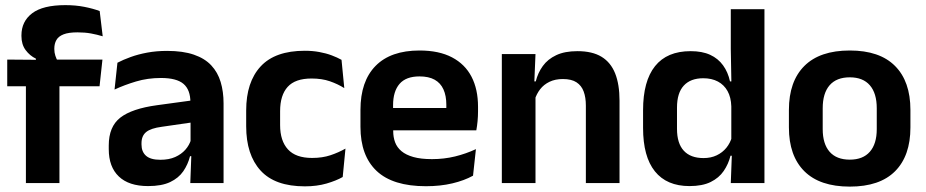

<svg xmlns="http://www.w3.org/2000/svg" viewBox="-20 -696 3519 730"><path d="M228.5 -676.5Q267.5 -676.5 300.5 -670Q333.5 -663.5 359 -654L370.5 -558Q349 -564.5 325.8 -568.8Q302.5 -573 274.5 -573Q241 -573 221.8 -565.5Q202.5 -558 194.5 -544Q186.5 -530 186.5 -511V-509.5Q186.5 -496 190.5 -484Q194.5 -472 200 -462.5L116.5 -459.5V-473Q93.5 -484 77.5 -505.5Q61.5 -527 61.5 -559V-561.5Q61.5 -614.5 102.2 -645.5Q143 -676.5 228.5 -676.5ZM78.5 0V-433H206V0ZM7.5 -368V-469.5L131.5 -468.5L181.5 -469.5H369.5L358.5 -368Z M703.5 0 708 -120 704.5 -131V-284.5L704 -306.5Q704 -354.5 677.8 -377Q651.5 -399.5 592 -399.5Q541.5 -399.5 497.2 -386.2Q453 -373 415.5 -355.5L426.5 -457.5Q448.5 -469 476.8 -479.2Q505 -489.5 540 -496Q575 -502.5 615.5 -502.5Q675.5 -502.5 717 -488.2Q758.5 -474 783.2 -447.5Q808 -421 819 -384.2Q830 -347.5 830 -303V0ZM543 11.5Q470 11.5 431.8 -25Q393.5 -61.5 393.5 -129V-143Q393.5 -214.5 437.5 -248.8Q481.5 -283 577 -296L716 -315L723.5 -232.5L595.5 -214Q553.5 -208.5 535.8 -194Q518 -179.5 518 -151.5V-146.5Q518 -119 535.2 -103.8Q552.5 -88.5 589.5 -88.5Q622.5 -88.5 646 -99Q669.5 -109.5 684.8 -126.8Q700 -144 706.5 -165.5L724.5 -102H702.5Q694.5 -70.5 676.8 -44.8Q659 -19 627 -3.8Q595 11.5 543 11.5Z M1139 12.5Q1025.5 12.5 970.8 -47.5Q916 -107.5 916 -216V-276Q916 -384 971 -443.5Q1026 -503 1139 -503Q1168.5 -503 1194.2 -498.2Q1220 -493.5 1241.2 -485.5Q1262.5 -477.5 1278.5 -468.5L1289 -361Q1264.5 -376.5 1234.2 -387Q1204 -397.5 1164.5 -397.5Q1102.5 -397.5 1073.8 -365.8Q1045 -334 1045 -273.5V-220.5Q1045 -160.5 1074.8 -128Q1104.5 -95.5 1166.5 -95.5Q1206 -95.5 1236.5 -105.8Q1267 -116 1293.5 -131L1283 -23Q1258.5 -9 1221.5 1.8Q1184.5 12.5 1139 12.5Z M1599.5 12Q1473.5 12 1412 -46Q1350.5 -104 1350.5 -214V-278Q1350.5 -387 1408 -445.5Q1465.5 -504 1575 -504Q1649 -504 1698.5 -478Q1748 -452 1772.8 -404.2Q1797.5 -356.5 1797.5 -290V-272.5Q1797.5 -254.5 1795.8 -235.8Q1794 -217 1791 -200.5H1675Q1676.5 -228 1676.8 -252.8Q1677 -277.5 1677 -297.5Q1677 -332 1666 -356.2Q1655 -380.5 1632.5 -393Q1610 -405.5 1575 -405.5Q1523.5 -405.5 1499 -377Q1474.5 -348.5 1474.5 -296V-250.5L1475 -236V-197.5Q1475 -174.5 1482.2 -155Q1489.5 -135.5 1506.5 -121.2Q1523.5 -107 1551.8 -99Q1580 -91 1622.5 -91Q1668.5 -91 1710.2 -101.2Q1752 -111.5 1789.5 -129L1778.5 -28Q1745 -9.5 1699.8 1.2Q1654.5 12 1599.5 12ZM1418.5 -200.5V-285.5H1765V-200.5Z M2207.5 0V-294.5Q2207.5 -325.5 2199.2 -348Q2191 -370.5 2172 -383Q2153 -395.5 2120 -395.5Q2091 -395.5 2069.2 -385Q2047.5 -374.5 2033.8 -356.8Q2020 -339 2013 -316.5L1993 -386.5H2017Q2025 -419 2043.8 -445Q2062.5 -471 2094.8 -486.2Q2127 -501.5 2175.5 -501.5Q2232 -501.5 2267 -480.2Q2302 -459 2318.8 -417Q2335.5 -375 2335.5 -313V0ZM1888 0V-490.5H2016L2011 -371L2016 -360.5V0Z M2601.5 11.5Q2515 11.5 2470 -44.5Q2425 -100.5 2425 -209.5V-277Q2425 -387.5 2470.5 -444.5Q2516 -501.5 2606 -501.5Q2650 -501.5 2680.2 -487.5Q2710.5 -473.5 2729.2 -447.5Q2748 -421.5 2755.5 -386.5H2793L2760.5 -291.5Q2759.5 -326 2746.2 -349.8Q2733 -373.5 2709.5 -386Q2686 -398.5 2654 -398.5Q2605.5 -398.5 2579.8 -370.5Q2554 -342.5 2554 -287V-206Q2554 -151 2579.8 -123Q2605.5 -95 2655 -95Q2683 -95 2705 -105.5Q2727 -116 2741.8 -134.2Q2756.5 -152.5 2763 -175.5L2793.5 -104H2757.5Q2749.5 -72 2731.5 -45.8Q2713.5 -19.5 2682 -4Q2650.5 11.5 2601.5 11.5ZM2758.5 0 2763 -120 2760.5 -148.5V-349L2761 -369.5L2758.5 -510V-661H2886.5V0Z M3211 13.5Q3097 13.5 3038.2 -45Q2979.5 -103.5 2979.5 -211.5V-278Q2979.5 -386.5 3038.2 -445.2Q3097 -504 3211 -504Q3324.5 -504 3383 -445.2Q3441.5 -386.5 3441.5 -278V-211.5Q3441.5 -103.5 3383.2 -45Q3325 13.5 3211 13.5ZM3211 -89Q3261 -89 3287.2 -119Q3313.5 -149 3313.5 -205V-284.5Q3313.5 -341.5 3287.2 -371.8Q3261 -402 3211 -402Q3160.5 -402 3134.2 -371.8Q3108 -341.5 3108 -284.5V-205Q3108 -149 3134.2 -119Q3160.5 -89 3211 -89Z"/></svg>

Font: Anek Telugu SemiBold
Style: Regular
Weight: 600
Designer: Omkar Bhoir (Telugu), Yesha Goshar (Latin)
Foundry: Ek Type
Version: Version 1.003